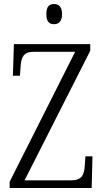

<svg xmlns="http://www.w3.org/2000/svg" viewBox="-20 -933 514 953"><path d="M248 -813C270 -813 288 -825 288 -863C288 -901 270 -913 248 -913C225 -913 210 -901 210 -863C210 -825 225 -813 248 -813ZM28 0H435L439 -157H404L401 -114C398 -65 387 -38 333 -38H102L428 -681V-714H49L44 -557H79L82 -600C85 -649 96 -676 148 -676H353L28 -31Z"/></svg>

Font: Noto Serif Sinhala Condensed Light
Style: Regular
Weight: 300
Width: 3
Designer: Jelle Bosma - Monotype Design Team
Foundry: Monotype Imaging Inc.
Version: Version 2.007